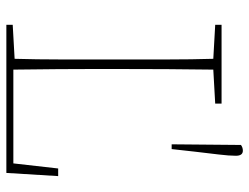

<svg xmlns="http://www.w3.org/2000/svg" viewBox="-110 -674 784 604"><g transform="rotate(90 282.0 -372.0)"><path d="M58 -657V-677H306V-657L199 -651Q198 -581 197.5 -504Q197 -427 197 -329V-289Q197 -231 197.5 -162Q198 -93 199 -22H494L510 -163H534L524 0H58V-20L165 -26Q167 -97 167 -168Q167 -239 167 -310V-367Q167 -438 167 -509.5Q167 -581 165 -651ZM454 -744Q470 -744 470 -722Q470 -701 466 -668Q462 -635 457 -592L449 -520H434L436 -738Q444 -744 454 -744Z"/></g></svg>

Font: Source Serif Pro ExtraLight
Style: Regular
Weight: 200
Designer: Frank Grießhammer
Foundry: Adobe Systems Incorporated
Version: Version 3.001;hotconv 1.0.111;makeotfexe 2.5.65597